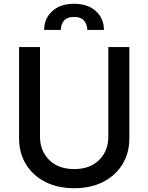

<svg xmlns="http://www.w3.org/2000/svg" viewBox="-20 -974 778 1006"><path d="M547.6 -727.3H657.7V-248.9Q657.7 -172.6 621.8 -113.6Q585.9 -54.7 521 -21.3Q456 12.1 368.6 12.1Q281.6 12.1 216.6 -21.3Q151.6 -54.7 115.8 -113.6Q79.9 -172.6 79.9 -248.9V-727.3H189.6V-257.8Q189.6 -183.9 237.7 -136Q285.9 -88.1 368.6 -88.1Q451.7 -88.1 499.6 -136Q547.6 -183.9 547.6 -257.8ZM211.3 -817.1Q211.3 -876.8 253.6 -915.5Q295.8 -954.2 368.3 -954.2Q440.7 -954.2 482.6 -915.5Q524.5 -876.8 524.5 -817.1H437.5Q437.1 -844.5 421.2 -864.9Q405.2 -885.3 368.3 -885.3Q329.9 -885.3 314.1 -864.5Q298.3 -843.8 298.7 -817.1Z"/></svg>

Font: Inter Zeller Medium
Style: Regular
Weight: 500
Designer: Rasmus Andersson; Joe Bland
Foundry: zeller
Version: Version 3.015;git-dec3a8cb1